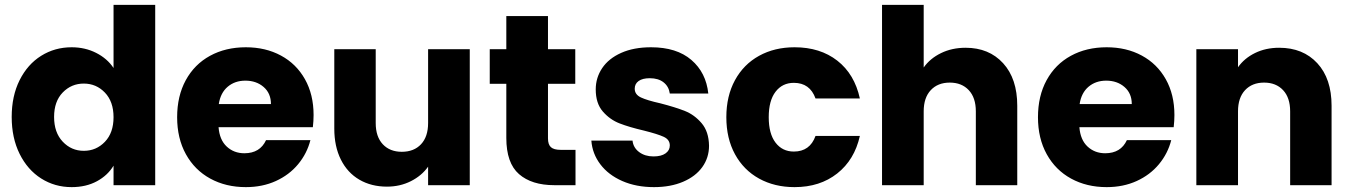

<svg xmlns="http://www.w3.org/2000/svg" viewBox="-20 -760 5542 788"><path d="M28 -280Q28 -366 60.5 -431Q93 -496 149 -531Q205 -566 274 -566Q329 -566 374.5 -543Q420 -520 446 -481V-740H617V0H446V-80Q422 -40 377.5 -16Q333 8 274 8Q205 8 149 -27.5Q93 -63 60.5 -128.5Q28 -194 28 -280ZM446 -279Q446 -343 410.5 -380Q375 -417 324 -417Q273 -417 237.5 -380.5Q202 -344 202 -280Q202 -216 237.5 -178.5Q273 -141 324 -141Q375 -141 410.5 -178Q446 -215 446 -279Z M1267 -288Q1267 -264 1264 -238H877Q881 -186 910.5 -158.5Q940 -131 983 -131Q1047 -131 1072 -185H1254Q1240 -130 1203.5 -86Q1167 -42 1112 -17Q1057 8 989 8Q907 8 843 -27Q779 -62 743 -127Q707 -192 707 -279Q707 -366 742.5 -431Q778 -496 842 -531Q906 -566 989 -566Q1070 -566 1133 -532Q1196 -498 1231.5 -435Q1267 -372 1267 -288ZM1092 -333Q1092 -377 1062 -403Q1032 -429 987 -429Q944 -429 914.5 -404Q885 -379 878 -333Z M1908 -558V0H1737V-76Q1711 -39 1666.5 -16.5Q1622 6 1568 6Q1504 6 1455 -22.5Q1406 -51 1379 -105Q1352 -159 1352 -232V-558H1522V-255Q1522 -199 1551 -168Q1580 -137 1629 -137Q1679 -137 1708 -168Q1737 -199 1737 -255V-558Z M2342 -145V0H2255Q2162 0 2110 -45.5Q2058 -91 2058 -194V-416H1990V-558H2058V-694H2229V-558H2341V-416H2229V-192Q2229 -167 2241 -156Q2253 -145 2281 -145Z M2664 8Q2591 8 2534 -17Q2477 -42 2444 -85.5Q2411 -129 2407 -183H2576Q2579 -154 2603 -136Q2627 -118 2662 -118Q2694 -118 2711.5 -130.5Q2729 -143 2729 -163Q2729 -187 2704 -198.5Q2679 -210 2623 -224Q2563 -238 2523 -253.5Q2483 -269 2454 -302.5Q2425 -336 2425 -393Q2425 -441 2451.5 -480.5Q2478 -520 2529.5 -543Q2581 -566 2652 -566Q2757 -566 2817.5 -514Q2878 -462 2887 -376H2729Q2725 -405 2703.5 -422Q2682 -439 2647 -439Q2617 -439 2601 -427.5Q2585 -416 2585 -396Q2585 -372 2610.5 -360Q2636 -348 2690 -336Q2752 -320 2791 -304.5Q2830 -289 2859.5 -254.5Q2889 -220 2890 -162Q2890 -113 2862.5 -74.5Q2835 -36 2783.5 -14Q2732 8 2664 8Z M2961 -279Q2961 -366 2996.5 -431Q3032 -496 3095.5 -531Q3159 -566 3241 -566Q3346 -566 3416.5 -511Q3487 -456 3509 -356H3327Q3304 -420 3238 -420Q3191 -420 3163 -383.5Q3135 -347 3135 -279Q3135 -211 3163 -174.5Q3191 -138 3238 -138Q3304 -138 3327 -202H3509Q3487 -104 3416 -48Q3345 8 3241 8Q3159 8 3095.5 -27Q3032 -62 2996.5 -127Q2961 -192 2961 -279Z M3943 -564Q4039 -564 4097 -500.5Q4155 -437 4155 -326V0H3985V-303Q3985 -359 3956 -390Q3927 -421 3878 -421Q3829 -421 3800 -390Q3771 -359 3771 -303V0H3600V-740H3771V-483Q3797 -520 3842 -542Q3887 -564 3943 -564Z M4800 -288Q4800 -264 4797 -238H4410Q4414 -186 4443.5 -158.5Q4473 -131 4516 -131Q4580 -131 4605 -185H4787Q4773 -130 4736.5 -86Q4700 -42 4645 -17Q4590 8 4522 8Q4440 8 4376 -27Q4312 -62 4276 -127Q4240 -192 4240 -279Q4240 -366 4275.5 -431Q4311 -496 4375 -531Q4439 -566 4522 -566Q4603 -566 4666 -532Q4729 -498 4764.5 -435Q4800 -372 4800 -288ZM4625 -333Q4625 -377 4595 -403Q4565 -429 4520 -429Q4477 -429 4447.5 -404Q4418 -379 4411 -333Z M5230 -564Q5328 -564 5386.5 -500.5Q5445 -437 5445 -326V0H5275V-303Q5275 -359 5246 -390Q5217 -421 5168 -421Q5119 -421 5090 -390Q5061 -359 5061 -303V0H4890V-558H5061V-484Q5087 -521 5131 -542.5Q5175 -564 5230 -564Z"/></svg>

Font: MSTAGE
Style: Bold
Weight: 700
Designer: Ninad Kale (Devanagari), Jonny Pinhorn (Latin)
Foundry: Indian Type Foundry
Version: 4.004